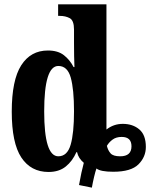

<svg xmlns="http://www.w3.org/2000/svg" viewBox="-20 -780 690 882"><path d="M402 82Q406 59 412 33.5Q418 8 423 -6Q442 9 500 9Q582 9 616 -25Q650 -59 650 -105Q650 -160 620 -185.5Q590 -211 544 -211Q502 -211 469 -185V-760H247V-707H255Q281 -707 300.5 -696.5Q320 -686 320 -644V-583Q320 -557 320.5 -522.5Q321 -488 322 -472H318Q301 -505 273.5 -526.5Q246 -548 200 -548Q121 -548 77.5 -480Q34 -412 34 -267Q34 -123 78 -56.5Q122 10 203 10Q251 10 282 -15Q313 -40 331 -81H334Q340 -53 365 -32Q360 -14 354 13.5Q348 41 343 70ZM248 -62Q183 -62 183 -268Q183 -477 248 -477Q290 -477 305 -423.5Q320 -370 320 -269Q320 -168 304.5 -115Q289 -62 248 -62ZM532 -62Q500 -62 488 -75.5Q476 -89 471 -110Q481 -127 497.5 -139Q514 -151 539 -151Q584 -151 584 -108Q584 -62 532 -62Z"/></svg>

Font: Noto Serif ExtraCondensed Extra
Style: Regular
Weight: 800
Width: 3
Designer: Monotype Design Team
Foundry: Monotype Imaging Inc.
Version: Version 1.002